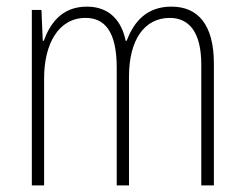

<svg xmlns="http://www.w3.org/2000/svg" viewBox="-20 -559 737 579"><path d="M497 -539C425 -539 385 -497 362 -436H359C347 -495 311 -539 242 -539C164 -539 130 -485 112 -436H109L105 -529H76V0H113V-323C113 -426 156 -505 238 -505C293 -505 332 -468 332 -355V0H369V-328C369 -441 417 -505 492 -505C548 -505 587 -465 587 -364V0H625V-367C625 -486 576 -539 497 -539Z"/></svg>

Font: Noto Sans Devanagari UI Condensed ExtraLight
Style: Regular
Weight: 200
Width: 3
Designer: Jelle Bosma - Monotype Design Team
Foundry: Monotype Imaging Inc.
Version: Version 2.004